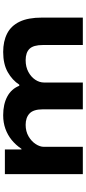

<svg xmlns="http://www.w3.org/2000/svg" viewBox="322 -876 554 1239"><g transform="rotate(-90 599.5 -257.0)"><path d="M95 0V-503H254V-396H258Q283 -433 315 -459Q347 -485 387 -499.5Q427 -514 475 -514Q546 -514 595.5 -487.5Q645 -461 665 -410H672Q701 -455 753 -484.5Q805 -514 883 -514Q952 -514 1002 -488.5Q1052 -463 1078.5 -408Q1105 -353 1105 -263V0H928V-258Q928 -319 903.5 -344Q879 -369 830 -369Q787 -369 754.5 -351.5Q722 -334 704 -307Q686 -280 686 -250V0H513V-258Q513 -319 486 -344Q459 -369 413 -369Q371 -369 339 -350.5Q307 -332 289 -304.5Q271 -277 271 -251V0Z"/></g></svg>

Font: Nunito Sans 7pt Expanded ExtraBold
Style: Regular
Weight: 800
Width: 7
Designer: Vernon Adams
Foundry: Vernon Adams
Version: Version 3.101;gftools[0.9.27]